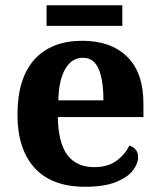

<svg xmlns="http://www.w3.org/2000/svg" viewBox="-20 -705 612 735"><path d="M306.1 10Q178 10 112.4 -62.3Q46.9 -134.6 46.9 -265.2Q46.9 -405.7 111.8 -477.3Q176.8 -548.9 295 -548.9Q404.2 -548.9 466.6 -488Q529.1 -427.2 529.1 -308.2V-256.9H201.3Q203.3 -156.6 238.5 -110.9Q273.7 -65.2 341 -65.2Q392.4 -65.2 425.5 -89.3Q458.5 -113.4 475.3 -147.9Q489.3 -143.8 499.1 -132.5Q508.8 -121.1 508.8 -104.1Q508.8 -78.3 488.1 -51.8Q467.3 -25.3 422.8 -7.7Q378.3 10 306.1 10ZM375.9 -320.8Q375.9 -397.3 357.8 -440.6Q339.6 -483.9 297 -483.9Q255.4 -483.9 230.4 -442.1Q205.4 -400.4 203.3 -320.8ZM158.2 -606.1V-684.9H448.2V-606.1Z"/></svg>

Font: Noto Serif Hebrew
Style: Regular
Weight: 400
Designer: Monotype Design Team
Foundry: Monotype Imaging Inc.
Version: Version 2.003